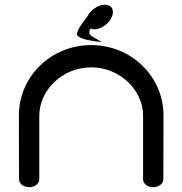

<svg xmlns="http://www.w3.org/2000/svg" viewBox="-20 -778 758 798"><path d="M659.5 -298C659.5 -459.5 526.6 -590.6 359 -590.6C191.4 -590.6 58.5 -459.5 58.5 -298C58.5 -139.1 59.2 -32.4 59.2 -32.4C59.2 -13.9 78.8 0 101.3 0C123.8 0 143.3 -13.8 143.3 -32.4C143.3 -32.4 143.3 -187.7 143.3 -297C143.3 -403.6 239.5 -498.1 359 -498.1C478.5 -498.1 574.7 -403.6 574.7 -297C574.7 -187.7 574.7 -32.4 574.7 -32.4C574.7 -13.8 594.2 0 616.7 0C639.2 0 658.8 -13.9 658.8 -32.4C658.8 -32.4 659.5 -139.1 659.5 -298ZM379.2 -606 403.4 -602.8 382.7 -615.3C360 -628.9 343.7 -631.5 354.9 -659.4C358.5 -657.8 365.5 -656 371.8 -656C400.1 -656 430.9 -678.6 443.6 -705.1C453.7 -726.1 450.5 -747.5 432.1 -755.5C427.4 -757.5 422.1 -758.5 416.2 -758.5C388.1 -758.5 356.8 -736.9 343.2 -709.8C329 -690.4 301.6 -656.9 300 -637.8C297.4 -618.7 348.6 -610.2 379.2 -606Z"/></svg>

Font: Hi.
Style: Bold
Weight: 400
Designer: Mew Too, Robert Jablonski
Foundry: Cannot Into Space Fonts
Version: Version 1.996